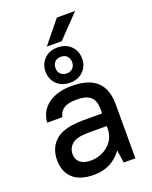

<svg xmlns="http://www.w3.org/2000/svg" viewBox="-165 -989 860 1086"><g transform="rotate(-20 265.0 -446.0)"><path d="M315 -900H425L295 -765H205ZM210 8Q125 8 82.5 -32Q40 -72 40 -141Q40 -216 90.5 -259.5Q141 -303 255 -303H370V-330Q370 -379 344.5 -402.5Q319 -426 260 -426Q206 -426 181 -407.5Q156 -389 152 -360H60Q62 -391 75.5 -418Q89 -445 114 -465Q139 -485 175.5 -496.5Q212 -508 260 -508Q363 -508 411.5 -462Q460 -416 460 -325V0H390L379 -75H377Q316 8 210 8ZM220 -74Q251 -74 278.5 -84.5Q306 -95 326.5 -113.5Q347 -132 358.5 -156.5Q370 -181 370 -209V-227H260Q190 -227 162 -203.5Q134 -180 134 -142Q134 -112 155.5 -93Q177 -74 220 -74ZM260 -528Q211 -528 180.5 -558Q150 -588 150 -634Q150 -680 180.5 -710Q211 -740 260 -740Q309 -740 339.5 -710Q370 -680 370 -634Q370 -588 339.5 -558Q309 -528 260 -528ZM260 -584Q283 -584 296.5 -597.5Q310 -611 310 -634Q310 -657 296.5 -670.5Q283 -684 260 -684Q237 -684 223.5 -670.5Q210 -657 210 -634Q210 -611 223.5 -597.5Q237 -584 260 -584Z"/></g></svg>

Font: PT Root UI Medium
Style: Regular
Weight: 500
Designer: Vitaly Kuzmin
Foundry: ParaType Ltd.
Version: Version 2.001G